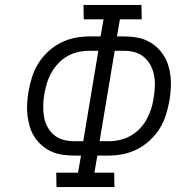

<svg xmlns="http://www.w3.org/2000/svg" viewBox="-20 -755 790 775"><path d="M208 0 207 -58H295L307 -127H280Q256 -127 232 -130.5Q208 -134 187 -143.5Q166 -153 149 -168Q132 -183 119.5 -202Q107 -221 100.5 -243Q94 -265 91 -288.5Q88 -312 89.5 -336.5Q91 -361 95 -385Q100 -414 109 -443Q118 -472 134 -498Q150 -524 173.5 -546Q197 -568 224.5 -582Q252 -596 281.5 -602Q311 -608 340 -608H386L398 -677H318L317 -735H551L552 -677H464L452 -608H479Q503 -608 527 -604.5Q551 -601 572 -591.5Q593 -582 610 -567Q627 -552 639.5 -533Q652 -514 659 -492Q666 -470 668.5 -446.5Q671 -423 669.5 -398.5Q668 -374 664 -350Q659 -321 650 -292Q641 -263 625 -237Q609 -211 585.5 -189Q562 -167 534.5 -153Q507 -139 477.5 -133Q448 -127 419 -127H373L361 -58H441L442 0ZM382 -185H419Q441 -185 463.5 -190Q486 -195 506.5 -206.5Q527 -218 544 -235.5Q561 -253 572 -273.5Q583 -294 590 -315.5Q597 -337 600 -359Q604 -382 605 -405Q606 -428 602 -450Q598 -472 588 -491Q578 -510 562 -524Q546 -538 524.5 -544Q503 -550 480 -550H443ZM279 -185H316L377 -550H340Q318 -550 295.5 -545Q273 -540 252.5 -528.5Q232 -517 215.5 -499.5Q199 -482 187.5 -461.5Q176 -441 169.5 -419.5Q163 -398 159 -376Q155 -353 154.5 -330Q154 -307 157.5 -285Q161 -263 171 -244Q181 -225 197 -211Q213 -197 234.5 -191Q256 -185 279 -185Z"/></svg>

Font: Iosevka Etoile Light
Style: Italic
Weight: 300
Italic angle: -9°
Designer: Belleve Invis
Foundry: Belleve Invis
Version: Version 22.1.2; ttfautohint (v1.8.4)